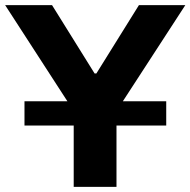

<svg xmlns="http://www.w3.org/2000/svg" viewBox="-32 -725 739 745"><path d="M254 0V-367L282 -251L-12 -705H170L335 -440H342L507 -705H687L392 -251L420 -367V0ZM63 -238V-332H613V-238Z"/></svg>

Font: Nunito Sans 6pt ExtraBold
Style: Regular
Weight: 800
Version: Version 3.101;gftools[0.9.27]